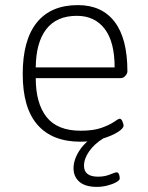

<svg xmlns="http://www.w3.org/2000/svg" viewBox="-20 -549 579 752"><path d="M295 6Q185 6 127 -60Q69 -126 69 -259Q69 -392 124 -460.5Q179 -529 285 -529Q379 -529 429 -463.5Q479 -398 479 -270Q479 -261 471 -252Q463 -243 453 -243H120Q120 -144 162.5 -90.5Q205 -37 296 -37Q346 -37 378 -48.5Q410 -60 427 -72Q444 -84 449 -84Q455 -84 459.5 -73.5Q464 -63 464 -57Q464 -46 441 -31.5Q418 -17 380 -5.5Q342 6 295 6ZM120 -285H429Q429 -385 390 -436Q351 -487 281 -487Q202 -487 161.5 -435Q121 -383 120 -285ZM360 183Q314 183 291 163Q268 143 268 110Q268 76 291.5 40Q315 4 364 -25L386 -8Q349 15 329 44Q309 73 309 100Q309 143 364 143Q390 143 410.5 134.5Q431 126 437 126Q443 126 446 133.5Q449 141 449 150Q449 157 434.5 165Q420 173 399.5 178Q379 183 360 183Z"/></svg>

Font: Asap ExtraLight
Style: Regular
Weight: 200
Designer: Pablo Cosgaya
Foundry: Omnibus-Type
Version: Version 3.001; ttfautohint (v1.8.4.7-5d5b)